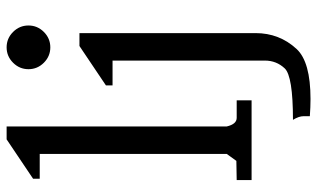

<svg xmlns="http://www.w3.org/2000/svg" viewBox="-209 -571 958 580"><g transform="rotate(-90 270.0 -281.0)"><path d="M370.5 -627.5Q351 -647 351 -674Q351 -701 370.5 -720.5Q390 -740 417 -740Q444 -740 463.5 -720.5Q483 -701 483 -674Q483 -647 463.5 -627.5Q444 -608 417 -608Q390 -608 370.5 -627.5ZM460 -520V12Q460 84 412 136Q373 178 261 178Q237 178 209 176Q209 176 209 157Q209 143 198 125Q330 125 353.5 100Q377 75 377 40V-420H302V-440L421 -520ZM178 -740V-75Q185 -45 204 -45H257V0H16V-45L74 -46Q77 -50 95 -75V-640H20V-660L139 -740Z"/></g></svg>

Font: Sawarabi Mincho
Style: Regular
Weight: 400
Version: Version 1.00